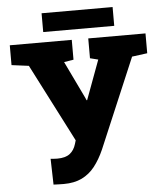

<svg xmlns="http://www.w3.org/2000/svg" viewBox="-58 -909 819 969"><g transform="rotate(-5 351.5 -424.0)"><path d="M225.6 10.3Q213.4 10.3 198.5 9.8Q183.6 9.3 173.8 8.8L170.4 -122.1Q175.8 -121.6 187.3 -120.8Q198.7 -120.1 204.6 -120.1Q245.6 -120.1 267.8 -137.2Q290 -154.3 299.3 -186L304.7 -204.1L102.1 -599.1L15.1 -610.4V-710.9H329.1V-610.4L280.8 -602.5L371.1 -414.6L377 -400.9H379.9L453.6 -600.1L412.6 -610.4V-710.9H702.6V-610.4L625 -600.1L432.6 -146Q411.1 -97.2 383.5 -62Q356 -26.9 317.6 -8.3Q279.3 10.3 225.6 10.3ZM189 -762.7V-857.9H548.8V-762.7Z"/></g></svg>

Font: Roboto Slab LO Black
Style: Regular
Weight: 900
Designer: Google
Version: Version 2.000